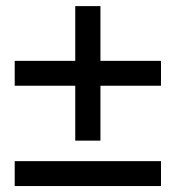

<svg xmlns="http://www.w3.org/2000/svg" viewBox="-20 -624 589 644"><path d="M316.9 -336.4V-152.3H232.4V-336.4H29.3V-419.9H232.4V-603.5H316.9V-419.9H520V-336.4ZM520 -83.5V0H29.3V-83.5Z"/></svg>

Font: Arimo Medium
Style: Regular
Weight: 500
Designer: Steve Matteson
Foundry: Monotype Imaging Inc.
Version: Version 1.33